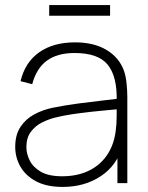

<svg xmlns="http://www.w3.org/2000/svg" viewBox="-20 -722 582 757"><path d="M227 15Q164 15 122.5 -7Q81 -29 60.5 -65Q40 -101 40 -143Q40 -190.5 60.8 -221.8Q81.5 -253 115 -271Q148.5 -289 187 -297Q234 -306.5 287.8 -313.8Q341.5 -321 387 -326Q432.5 -331 455 -334L440 -324Q442.5 -419.5 405.2 -466.2Q368 -513 274 -513Q206 -513 164.8 -482.8Q123.5 -452.5 107 -390L61 -402Q79 -477 134.8 -516Q190.5 -555 276 -555Q351 -555 401 -524.5Q451 -494 469 -442Q476 -422 479 -393.5Q482 -365 482 -338V0H443V-148L463 -147Q441.5 -70 377.5 -27.5Q313.5 15 227 15ZM225 -27Q283.5 -27 328.2 -48Q373 -69 400.8 -108.8Q428.5 -148.5 436 -204Q440 -232 440 -264Q440 -296 440 -310L462 -293Q435.5 -290.5 388.8 -286.2Q342 -282 290 -275.2Q238 -268.5 196 -258Q171.5 -252 145.5 -239Q119.5 -226 101.8 -202.5Q84 -179 84 -142Q84 -116 97 -89.5Q110 -63 140.8 -45Q171.5 -27 225 -27ZM414 -660H174V-702H414Z"/></svg>

Font: Manrope Variable Light
Style: Regular
Weight: 200
Designer: Mikhail Sharanda
Foundry: Mikhail Sharanda
Version: Version 4.505